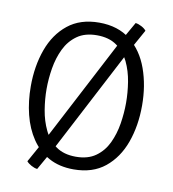

<svg xmlns="http://www.w3.org/2000/svg" viewBox="-84 -797 821 911"><g transform="rotate(10 326.0 -341.5)"><path d="M441 -626 496 -723Q509.5 -721.5 525 -713.2Q540.5 -705 548 -695L483 -578L211 -57L156 40Q142.5 38.5 127 30Q111.5 21.5 104 12L169 -105ZM134 -342Q134 -293 142.5 -241.5Q151 -190 172 -146.2Q193 -102.5 230.5 -75.8Q268 -49 326 -49Q384 -49 421.5 -75.8Q459 -102.5 479.8 -146.2Q500.5 -190 508.8 -241.5Q517 -293 517 -342Q517 -391 508.8 -442.2Q500.5 -493.5 479.8 -537Q459 -580.5 421.5 -607.2Q384 -634 326 -634Q268 -634 230.5 -607.2Q193 -580.5 172 -537Q151 -493.5 142.5 -442.2Q134 -391 134 -342ZM58 -342Q58 -439 87 -519.2Q116 -599.5 175.5 -647.2Q235 -695 326 -695Q417.5 -695 477 -647Q536.5 -599 565.2 -518.8Q594 -438.5 594 -342Q594 -244.5 565 -164.2Q536 -84 476.8 -36Q417.5 12 326 12Q257 12 206.5 -15.8Q156 -43.5 123 -92.5Q90 -141.5 74 -205.5Q58 -269.5 58 -342Z"/></g></svg>

Font: Signika Negative Light
Style: Regular
Weight: 300
Designer: Anna Giedry
Foundry: Anna Giedry
Version: Version 2.001